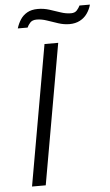

<svg xmlns="http://www.w3.org/2000/svg" viewBox="-58 -897 535 935"><g transform="rotate(-5 209.0 -429.5)"><path d="M60 0 181 -686H248L127 0ZM58 -773Q65 -796 77.5 -815.5Q90 -835 111 -847Q132 -859 163 -859Q192 -859 219 -850.5Q246 -842 272 -833Q298 -824 323 -824Q342 -824 352 -835.5Q362 -847 367 -858H418Q412 -835 398 -815Q384 -795 362 -783.5Q340 -772 311 -772Q284 -772 256.5 -781Q229 -790 203 -799Q177 -808 153 -808Q132 -808 121.5 -796.5Q111 -785 106 -773Z"/></g></svg>

Font: Archivo SemiExpanded ExtraLight
Style: Italic
Weight: 250
Width: 6
Italic angle: -10°
Designer: Hector Gatti
Foundry: Omnibus-Type
Version: Version 2.001